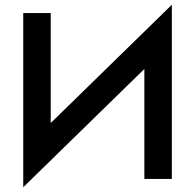

<svg xmlns="http://www.w3.org/2000/svg" viewBox="-20 -755 823 810"><path d="M194 -700H78V35L589 -464V0H705V-735L194 -236Z"/></svg>

Font: Jost Medium
Style: Regular
Weight: 500
Version: Version 3.710